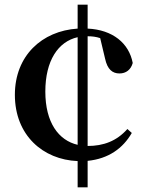

<svg xmlns="http://www.w3.org/2000/svg" viewBox="-20 -754 629 826"><path d="M357 52V-62C447 -71 509 -116 547 -182L528 -199C482 -147 425 -126 357 -126V-598C376 -598 393 -596 411 -590L432 -502C442 -455 464 -438 494 -438C522 -438 543 -454 551 -483C535 -568 465 -626 357 -631V-734H314V-631C160 -621 44 -514 44 -346C44 -172 165 -67 314 -61V52ZM314 -131C232 -150 175 -227 175 -360C175 -493 230 -575 314 -594Z"/></svg>

Font: Noto Serif JP
Style: Bold
Weight: 700
Designer: Ryoko NISHIZUKA 西塚涼子 (kana & ideographs); Frank Grießhammer (Latin, Greek & Cyrillic); Wenlong ZHANG 张文龙 (bopomofo); San
Foundry: Adobe
Version: Version 2.001;hotconv 1.1.0;makeotfexe 2.6.0